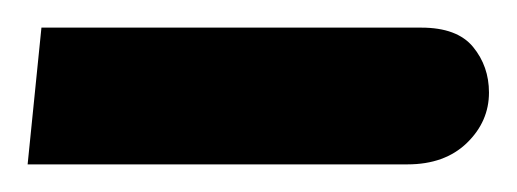

<svg xmlns="http://www.w3.org/2000/svg" viewBox="-20 -114 374 139"><path d="M0 5 10 -94H285Q311 -94 322.5 -80Q334 -66 334 -47Q334 -26 318 -10.5Q302 5 275 5Z"/></svg>

Font: Noto Sans Arabic Med
Style: Regular
Weight: 500
Designer: Monotype Design Team, Nadine Chahine, Nizar Qandah and Khaled Hosny
Foundry: Monotype Imaging Inc.
Version: Version 2.012; ttfautohint (v1.8.4.7-5d5b)